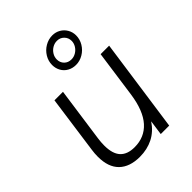

<svg xmlns="http://www.w3.org/2000/svg" viewBox="-210 -840 956 956"><g transform="rotate(-45 268.0 -362.0)"><path d="M60.5 -141.5Q60.5 -165 64 -188L106.5 -493H166.5L126 -206Q122.5 -181.5 122.5 -158.5Q122.5 -100.5 147.8 -73Q173 -45.5 224 -45.5Q294 -45.5 338 -94.5Q382 -143.5 396.5 -243.5L431.5 -493H491.5L421.5 0H362L373 -78.5Q344.5 -35.5 302.5 -14.2Q260.5 7 208.5 7Q137.5 7 99 -30.5Q60.5 -68 60.5 -141.5ZM222.5 -625.5Q222.5 -653 237 -677Q251.5 -701 275.8 -715.2Q300 -729.5 327.5 -729.5Q350.5 -729.5 369.8 -718.5Q389 -707.5 400.2 -688.2Q411.5 -669 411.5 -645.5Q411.5 -618 397 -594Q382.5 -570 358.5 -555.8Q334.5 -541.5 307.5 -541.5Q283 -541.5 263.5 -552.5Q244 -563.5 233.2 -582.8Q222.5 -602 222.5 -625.5ZM311 -577Q327.5 -577 342.8 -586Q358 -595 367.2 -610Q376.5 -625 376.5 -642Q376.5 -664 361.5 -679Q346.5 -694 324.5 -694Q307.5 -694 292.2 -685Q277 -676 267.8 -661Q258.5 -646 258.5 -628.5Q258.5 -606.5 273 -591.8Q287.5 -577 311 -577Z"/></g></svg>

Font: HK Grotesk Light
Style: Italic
Weight: 300
Italic angle: -16°
Designer: Alfredo Marco Pradil
Foundry: Hanken Design Co.
Version: Version 3.001